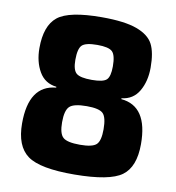

<svg xmlns="http://www.w3.org/2000/svg" viewBox="-81 -775 791 862"><g transform="rotate(10 315.0 -344.5)"><path d="M167 -356V-360Q114 -366 88 -411Q62 -456 62 -518Q62 -620 113.5 -661.5Q165 -703 315 -703Q419 -703 474.5 -682.5Q530 -662 549.5 -624.5Q569 -587 569 -518Q569 -456 543 -411Q517 -366 464 -360V-356Q586 -345 586 -172Q586 -68 530.5 -27.5Q475 13 315 14Q158 15 101 -26.5Q44 -68 44 -172Q44 -345 167 -356ZM316 -577Q263 -577 246.5 -561Q230 -545 230 -494Q230 -448 247.5 -433Q265 -418 318 -418Q370 -418 385.5 -433Q401 -448 401 -494Q401 -545 384.5 -561Q368 -577 316 -577ZM317 -298Q258 -298 239 -280Q220 -262 220 -208Q220 -156 239 -139Q258 -122 316 -122Q373 -122 391 -139Q409 -156 409 -208Q409 -263 391.5 -280.5Q374 -298 317 -298Z"/></g></svg>

Font: Exo 2.0 Extra Bold
Style: Regular
Weight: 800
Designer: Natanael Gama
Version: Version 1.001;PS 001.001;hotconv 1.0.70;makeotf.lib2.5.58329